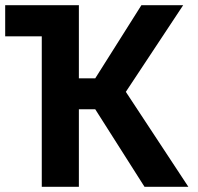

<svg xmlns="http://www.w3.org/2000/svg" viewBox="-20 -720 764 740"><path d="M0 -700H285L284 -699V-418H347L525 -700H686L465 -366L706 0H537L347 -299H284V0H141V-580H0Z"/></svg>

Font: Golos UI
Style: Bold
Weight: 700
Designer: A.Korolkova, Vitaly Kuzmin
Foundry: ParaType Ltd
Version: Version 2.000